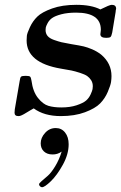

<svg xmlns="http://www.w3.org/2000/svg" viewBox="-20 -473 499 792"><path d="M40 -7.8 41 -22 61 -138.2Q63 -153.3 66.9 -156.7Q70.8 -160.2 85.9 -160.2Q101.1 -160.2 104.5 -156.5Q107.9 -152.8 109.9 -140.1Q115.7 -95.2 136.5 -69.1Q157.2 -43 179.7 -36.4Q202.1 -29.8 232.9 -29.8Q269 -29.8 296.1 -38.8Q323.2 -47.9 335.2 -58.3Q347.2 -68.8 354 -84Q360.8 -99.1 361.8 -105.5Q362.8 -111.8 362.8 -117.2Q362.8 -131.3 356 -142.1Q349.1 -152.8 339.6 -159.4Q330.1 -166 309.6 -172.6Q289.1 -179.2 275.1 -182.1Q261.2 -185.1 231 -189.9Q89.8 -213.9 89.8 -306.2Q89.8 -314.9 90.8 -325.4Q91.8 -335.9 103.5 -361.1Q115.2 -386.2 134 -404.5Q152.8 -422.9 194.8 -438Q236.8 -453.1 294.9 -453.1Q356.9 -453.1 394 -434.1Q432.1 -453.1 440.9 -453.1Q459 -453.1 459 -437Q459 -436 458.5 -434.6Q458 -433.1 457.5 -429.9Q457 -426.8 457 -423.8L442.9 -338.9Q439.9 -323.7 435.5 -320.3Q431.2 -316.9 418 -316.9Q394 -316.9 394 -332Q394 -333 395 -340.1Q396 -347.2 396 -350.1Q396 -420.9 293.9 -420.9Q258.8 -420.9 232.9 -414.1Q207 -407.2 195.1 -398.7Q183.1 -390.1 176.5 -377.7Q169.9 -365.2 168.9 -359.6Q168 -354 168 -349.1Q168 -335 176 -325Q184.1 -314.9 202.6 -308.3Q221.2 -301.8 233.6 -298.8Q246.1 -295.9 273.9 -291Q310.1 -285.2 325.4 -281.5Q340.8 -277.8 360.4 -269.5Q379.9 -261.2 397 -248Q439.9 -211.9 439.9 -159.2Q439.9 -147.9 438 -134.5Q436 -121.1 424.6 -94Q413.1 -66.9 393.1 -46.4Q373 -25.9 330.6 -10Q288.1 5.9 231 5.9Q162.1 5.9 119.1 -25.9Q116.2 -23.9 104.5 -17.6Q92.8 -11.2 89.8 -8.8Q65.9 6.3 57.1 5.9Q40 6.3 40 -7.8ZM141.1 287.1Q141.1 283.2 152.1 273.7Q163.1 264.2 177 252.2Q190.9 240.2 207.5 213.1Q224.1 186 234.4 152.3Q217.3 164.6 196.3 164.1Q174.3 164.1 161.1 151.6Q147.9 139.2 147.9 118.2Q147.9 95.2 166 75.2Q184.1 55.2 210 55.2Q233.9 55.2 248.5 73.7Q263.2 92.3 263.2 122.1Q263.2 163.1 239.3 206.5Q215.3 250 189.7 274.7Q164.1 299.3 153.3 299.3Q149.4 299.3 145.3 295.7Q141.1 292 141.1 287.1Z"/></svg>

Font: CMU Serif Extra
Style: BoldSlanted
Weight: 700
Italic angle: -9.46001°
Version: Version 0.7.0